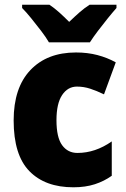

<svg xmlns="http://www.w3.org/2000/svg" viewBox="-20 -786 537 816"><path d="M292 10Q172 10 105 -58.5Q38 -127 38 -274Q38 -413 109 -488Q180 -563 303 -563Q352 -563 394 -552Q436 -541 472 -521L422 -385Q391 -400 363.5 -409Q336 -418 307 -418Q268 -418 244 -382Q220 -346 220 -275Q220 -202 244 -169Q268 -136 309 -136Q385 -136 455 -185V-39Q423 -16 383 -3Q343 10 292 10ZM188 -606Q176 -627 155 -654.5Q134 -682 112.5 -708.5Q91 -735 74 -752V-766H190Q212 -751 231.5 -733.5Q251 -716 274 -693Q298 -716 318.5 -734Q339 -752 361 -766H475V-752Q459 -734 438 -708Q417 -682 396.5 -655Q376 -628 362 -606Z"/></svg>

Font: Noto Sans Hebrew SemiCondensed Black
Style: Regular
Weight: 900
Width: 4
Designer: Ben Nathan
Foundry: Google LLC
Version: Version 3.001; ttfautohint (v1.8.4.7-5d5b)